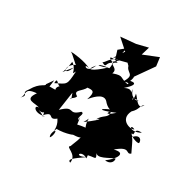

<svg xmlns="http://www.w3.org/2000/svg" viewBox="-196 -939 1167 1197"><g transform="rotate(30 388.0 -340.5)"><path d="M276 -256C244 -247 294 -263 300 -287C254 -312 314 -331 328 -366C365 -370 386 -370 363 -303C377 -319 432 -390 471 -353C463 -364 512 -292 545 -330C454 -296 443 -270 564 -321C494 -259 519 -308 530 -308C540 -265 495 -270 473 -220C481 -237 534 -257 414 -168C450 -230 417 -203 443 -143C439 -134 479 -155 388 -135C383 -162 379 -214 381 -164C360 -174 402 -218 371 -217C302 -152 324 -236 243 -157L263 -292ZM94 -256C99 -239 59 -246 19 -175C-21 -126 43 -150 -4 -102C25 -135 -19 -171 73 -178C18 -101 95 -122 131 -107C88 -113 115 -58 188 -79C156 -63 195 -75 135 -93C181 -82 167 -118 175 -80C232 -142 208 -55 270 -112C241 -113 289 -101 282 -24C299 -54 295 6 280 19C260 -9 314 -76 282 -47C364 -45 421 -77 393 -66C386 -69 448 -64 452 -83C439 -67 459 -95 419 2C389 22 482 24 469 93C442 82 466 63 544 9C460 55 488 -17 543 19C530 -72 565 -97 546 -90C566 -89 501 -76 530 -87C495 -91 539 -25 519 4C592 -21 607 10 577 -50C593 -2 669 -62 702 -71C706 -44 683 -23 650 -29C705 -68 751 -137 663 -114C750 -188 739 -121 771 -147C726 -238 721 -273 697 -193C736 -285 783 -266 780 -228C769 -217 706 -245 711 -258C740 -245 695 -300 763 -292C686 -251 667 -310 712 -287C692 -271 599 -295 640 -375C678 -410 665 -432 691 -450C665 -394 628 -472 609 -485C626 -408 570 -459 645 -455C625 -440 581 -460 578 -505C578 -429 597 -516 526 -478C610 -553 544 -537 538 -536C569 -609 500 -581 480 -620C488 -563 550 -591 503 -513C579 -532 494 -489 554 -507C464 -516 498 -549 418 -521C441 -573 347 -560 413 -595C380 -611 319 -604 394 -579C342 -568 376 -522 329 -551C342 -548 363 -612 416 -612C342 -548 403 -613 386 -539C313 -535 286 -503 375 -537C306 -472 254 -451 307 -513C274 -426 219 -498 280 -474C232 -501 143 -510 126 -509C143 -505 198 -442 198 -454C126 -424 155 -339 192 -432C113 -339 155 -360 166 -458C219 -422 193 -374 216 -418C210 -313 208 -324 135 -287C135 -345 163 -268 180 -293C129 -252 192 -229 193 -256C98 -251 138 -260 106 -247C95 -194 74 -164 110 -177L126 -302ZM372 -664 390 -606 467 -626 536 -557 633 -695 625 -757 518 -714 536 -774 455 -754 346 -744 420 -678 373 -607 402 -628 417 -701Z"/></g></svg>

Font: Hussar Lance
Style: ExBdObl
Weight: 700
Foundry: Cannot Into Space Fonts, PlusOne Fonts
Version: Version 2.270